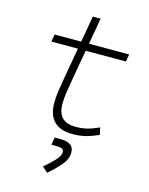

<svg xmlns="http://www.w3.org/2000/svg" viewBox="-136 -758 858 1106"><g transform="rotate(15 293.0 -205.5)"><path d="M338.4 9.8Q190.9 9.8 190.9 -138.2Q190.9 -170.9 195.3 -201.7Q199.7 -232.4 209 -287.1L241.7 -473.6H83.5L91.3 -517.6H249.5L276.9 -674.3H323.2L295.9 -517.6H535.6L527.8 -473.6H288.1L255.4 -287.1Q246.1 -232.9 241.9 -203.6Q237.8 -174.3 237.8 -143.1Q237.8 -35.2 342.8 -35.2Q381.8 -35.2 411.9 -42.5Q441.9 -49.8 482.9 -68.4L492.2 -26.4Q459.5 -11.2 422.9 -0.7Q386.2 9.8 338.4 9.8ZM255.4 262.7 222.7 233.9Q254.4 207.5 283 178Q311.5 148.4 311.5 124.5Q311.5 100.6 273.9 100.6H237.3L245.1 55.7H281.7Q359.9 55.7 359.9 114.7Q359.9 153.8 328.9 189.9Q297.9 226.1 255.4 262.7Z"/></g></svg>

Font: CaskaydiaCove NF ExtraLight
Style: Italic
Weight: 200
Italic angle: -10°
Designer: Aaron Bell
Foundry: Saja Typeworks
Version: Version 2111.001; VTT 6.35;Nerd Fonts 3.2.1